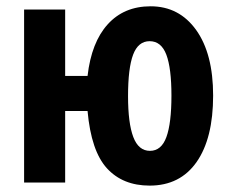

<svg xmlns="http://www.w3.org/2000/svg" viewBox="-20 -577 730 607"><path d="M653.8 -274.9Q653.8 -139.6 601.6 -64.9Q549.3 9.8 453.1 9.8Q368.2 9.8 318.1 -44.9Q268.1 -99.6 256.8 -226.1H186V0H56.2V-546.9H186V-336.9H256.8Q269 -443.4 320.6 -500.2Q372.1 -557.1 456.1 -557.1Q546.4 -557.1 600.1 -482.2Q653.8 -407.2 653.8 -274.9ZM384.8 -272.9Q384.8 -187.5 401.4 -143.8Q418 -100.1 454.1 -100.1Q490.2 -100.1 506.1 -143.8Q522 -187.5 522 -274.9Q522 -361.3 505.9 -404.1Q489.7 -446.8 453.1 -446.8Q417 -446.8 400.9 -404.3Q384.8 -361.8 384.8 -272.9Z"/></svg>

Font: Open Sans Condensed
Style: Bold
Weight: 700
Width: 3
Designer: Monotype Design Team
Foundry: Monotype Imaging Inc.
Version: Version 3.003; ttfautohint (v1.8.4)